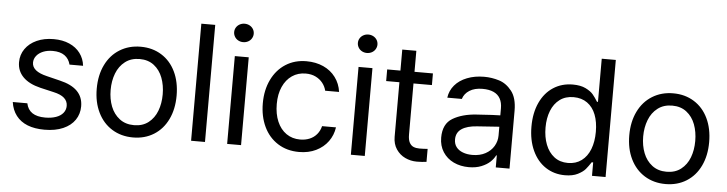

<svg xmlns="http://www.w3.org/2000/svg" viewBox="-46 -936 4371 1155"><g transform="rotate(5 2139.5 -358.0)"><path d="M254.9 -465.8Q222.7 -465.8 197.3 -455.6Q171.9 -445.3 157.2 -426.8Q142.6 -408.2 142.6 -385.7Q142.6 -359.4 165 -340.8Q187.5 -322.3 233.4 -311.5L312.5 -292Q383.8 -275.4 418.9 -239.7Q454.1 -204.1 454.1 -148.4Q454.1 -102.5 429.7 -66.4Q405.3 -30.3 358.4 -9.8Q311.5 10.7 246.1 10.7Q186.5 10.7 143.6 -6.3Q100.6 -23.4 74.7 -57.1Q48.8 -90.8 42 -138.7H129.9Q137.7 -100.6 166 -81.5Q194.3 -62.5 244.1 -62.5Q281.2 -62.5 309.1 -72.3Q336.9 -82 352.1 -100.6Q367.2 -119.1 367.2 -143.6Q367.2 -171.9 346.2 -190.9Q325.2 -210 280.3 -219.7L200.2 -238.3Q130.9 -254.9 94.7 -291.5Q58.6 -328.1 58.6 -380.9Q58.6 -425.8 83.5 -461.4Q108.4 -497.1 152.8 -517.1Q197.3 -537.1 254.9 -537.1Q308.6 -537.1 349.6 -519Q390.6 -501 415 -468.3Q439.5 -435.5 444.3 -392.6H362.3Q353.5 -427.7 326.7 -446.8Q299.8 -465.8 254.9 -465.8Z M538.1 -262.7Q538.1 -344.7 568.4 -406.7Q598.6 -468.8 653.8 -502.9Q709 -537.1 780.3 -537.1Q851.6 -537.1 906.2 -502.9Q960.9 -468.8 990.7 -406.7Q1020.5 -344.7 1020.5 -262.7Q1020.5 -181.6 990.7 -119.6Q960.9 -57.6 906.2 -23.4Q851.6 10.7 780.3 10.7Q709 10.7 653.8 -23.4Q598.6 -57.6 568.4 -119.6Q538.1 -181.6 538.1 -262.7ZM936.5 -262.7Q936.5 -317.4 919.4 -362.8Q902.3 -408.2 867.2 -435.5Q832 -462.9 780.3 -462.9Q728.5 -462.9 692.9 -435.5Q657.2 -408.2 639.6 -362.8Q622.1 -317.4 622.1 -262.7Q622.1 -208 639.6 -163.1Q657.2 -118.2 692.9 -90.8Q728.5 -63.5 780.3 -63.5Q832 -63.5 867.2 -90.8Q902.3 -118.2 919.4 -163.1Q936.5 -208 936.5 -262.7Z M1214.8 0H1130.9V-707H1214.8Z M1348.6 -530.3H1432.6V0H1348.6ZM1332 -673.8Q1332 -689.5 1339.8 -702.1Q1347.7 -714.8 1361.3 -722.2Q1375 -729.5 1390.6 -729.5Q1407.2 -729.5 1420.9 -722.2Q1434.6 -714.8 1442.4 -702.1Q1450.2 -689.5 1450.2 -673.8Q1450.2 -659.2 1442.4 -646Q1434.6 -632.8 1420.9 -625.5Q1407.2 -618.2 1390.6 -618.2Q1375 -618.2 1361.3 -625.5Q1347.7 -632.8 1339.8 -646Q1332 -659.2 1332 -673.8Z M1541 -262.7Q1541 -342.8 1571.3 -405.3Q1601.6 -467.8 1655.8 -502.4Q1710 -537.1 1781.2 -537.1Q1837.9 -537.1 1883.3 -516.6Q1928.7 -496.1 1957 -458Q1985.4 -419.9 1992.2 -370.1H1908.2Q1902.3 -395.5 1885.7 -416.5Q1869.1 -437.5 1843.3 -450.2Q1817.4 -462.9 1783.2 -462.9Q1736.3 -462.9 1700.7 -438.5Q1665 -414.1 1645 -369.6Q1625 -325.2 1625 -265.6Q1625 -205.1 1644.5 -159.7Q1664.1 -114.3 1699.7 -89.4Q1735.4 -64.5 1783.2 -64.5Q1814.5 -64.5 1840.3 -75.2Q1866.2 -85.9 1883.8 -106.9Q1901.4 -127.9 1908.2 -156.2H1992.2Q1985.4 -108.4 1958 -70.8Q1930.7 -33.2 1885.7 -11.2Q1840.8 10.7 1783.2 10.7Q1710 10.7 1654.8 -24.4Q1599.6 -59.6 1570.3 -121.6Q1541 -183.6 1541 -262.7Z M2095.7 -530.3H2179.7V0H2095.7ZM2079.1 -673.8Q2079.1 -689.5 2086.9 -702.1Q2094.7 -714.8 2108.4 -722.2Q2122.1 -729.5 2137.7 -729.5Q2154.3 -729.5 2168 -722.2Q2181.6 -714.8 2189.5 -702.1Q2197.3 -689.5 2197.3 -673.8Q2197.3 -659.2 2189.5 -646Q2181.6 -632.8 2168 -625.5Q2154.3 -618.2 2137.7 -618.2Q2122.1 -618.2 2108.4 -625.5Q2094.7 -632.8 2086.9 -646Q2079.1 -659.2 2079.1 -673.8Z M2544.9 -460H2268.6V-530.3H2544.9ZM2433.6 -657.2V-152.3Q2433.6 -120.1 2442.9 -103Q2452.1 -85.9 2467.3 -79.6Q2482.4 -73.2 2502.9 -73.2Q2527.3 -73.2 2552.7 -75.2V2.9Q2527.3 6.8 2494.1 6.8Q2457 6.8 2423.8 -8.8Q2390.6 -24.4 2369.6 -55.7Q2348.6 -86.9 2348.6 -130.9V-657.2Z M2892.6 -240.2 2836.9 -236.3Q2777.3 -232.4 2744.6 -210.4Q2711.9 -188.5 2711.9 -146.5Q2711.9 -119.1 2726.1 -100.6Q2740.2 -82 2765.6 -72.3Q2791 -62.5 2823.2 -62.5Q2869.1 -62.5 2902.3 -80.6Q2935.5 -98.6 2953.1 -128.4Q2970.7 -158.2 2970.7 -192.4V-357.4Q2970.7 -391.6 2957.5 -415.5Q2944.3 -439.5 2917.5 -451.7Q2890.6 -463.9 2850.6 -463.9Q2802.7 -463.9 2772 -444.3Q2741.2 -424.8 2731.4 -392.6H2643.6Q2649.4 -435.5 2677.2 -468.3Q2705.1 -501 2751 -519Q2796.9 -537.1 2854.5 -537.1Q2900.4 -537.1 2944.3 -523.4Q2988.3 -509.8 3021 -468.3Q3053.7 -426.8 3053.7 -349.6V0H2970.7V-72.3H2966.8Q2957 -51.8 2937 -32.7Q2917 -13.7 2884.3 -0.5Q2851.6 12.7 2808.6 12.7Q2757.8 12.7 2716.8 -6.8Q2675.8 -26.4 2651.9 -63.5Q2627.9 -100.6 2627.9 -150.4Q2627.9 -233.4 2684.6 -267.1Q2741.2 -300.8 2827.1 -306.6Q2836.9 -307.6 2920.9 -312.5L2976.6 -314.5L2977.5 -246.1Q2968.8 -246.1 2892.6 -240.2Z M3163.1 -263.7Q3163.1 -346.7 3191.9 -408.7Q3220.7 -470.7 3272 -503.9Q3323.2 -537.1 3389.6 -537.1Q3436.5 -537.1 3467.3 -522Q3498 -506.8 3512.7 -489.3Q3527.3 -471.7 3543 -446.3H3548.8V-707H3633.8V0H3551.8V-81.1H3543Q3526.4 -55.7 3511.7 -38.1Q3497.1 -20.5 3466.3 -4.9Q3435.5 10.7 3388.7 10.7Q3323.2 10.7 3272 -22.9Q3220.7 -56.6 3191.9 -119.1Q3163.1 -181.6 3163.1 -263.7ZM3551.8 -265.6Q3551.8 -325.2 3534.7 -369.1Q3517.6 -413.1 3483.4 -437.5Q3449.2 -461.9 3400.4 -461.9Q3351.6 -461.9 3317.4 -436.5Q3283.2 -411.1 3265.6 -366.7Q3248 -322.3 3248 -265.6Q3248 -208 3265.6 -162.6Q3283.2 -117.2 3317.4 -90.8Q3351.6 -64.5 3400.4 -64.5Q3448.2 -64.5 3482.4 -89.8Q3516.6 -115.2 3534.2 -160.6Q3551.8 -206.1 3551.8 -265.6Z M3753.9 -262.7Q3753.9 -344.7 3784.2 -406.7Q3814.5 -468.8 3869.6 -502.9Q3924.8 -537.1 3996.1 -537.1Q4067.4 -537.1 4122.1 -502.9Q4176.8 -468.8 4206.5 -406.7Q4236.3 -344.7 4236.3 -262.7Q4236.3 -181.6 4206.5 -119.6Q4176.8 -57.6 4122.1 -23.4Q4067.4 10.7 3996.1 10.7Q3924.8 10.7 3869.6 -23.4Q3814.5 -57.6 3784.2 -119.6Q3753.9 -181.6 3753.9 -262.7ZM4152.3 -262.7Q4152.3 -317.4 4135.3 -362.8Q4118.2 -408.2 4083 -435.5Q4047.9 -462.9 3996.1 -462.9Q3944.3 -462.9 3908.7 -435.5Q3873 -408.2 3855.5 -362.8Q3837.9 -317.4 3837.9 -262.7Q3837.9 -208 3855.5 -163.1Q3873 -118.2 3908.7 -90.8Q3944.3 -63.5 3996.1 -63.5Q4047.9 -63.5 4083 -90.8Q4118.2 -118.2 4135.3 -163.1Q4152.3 -208 4152.3 -262.7Z"/></g></svg>

Font: WEMIX Pretendard Variable
Style: Regular
Weight: 400
Designer: Base glyphs from Inter by Rasmus Andersson; Hangeul glyphs from Noto Sans CJK(Source Han Sans) by Jang Soo-young and Kan
Foundry: Kil Hyung-jin
Version: Version 1.000;Glyphs 3.2 (3208)